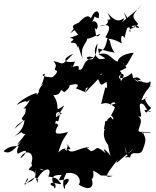

<svg xmlns="http://www.w3.org/2000/svg" viewBox="-20 -1082 962 1181"><path d="M305 -349C348 -332 334 -319 352 -395C297 -343 349 -375 375 -434C302 -384 360 -423 308 -497C370 -496 339 -550 374 -515C370 -509 416 -545 407 -558C493 -579 445 -539 447 -538C510 -518 500 -502 509 -540C579 -562 520 -575 502 -503C505 -519 543 -551 588 -600C595 -647 645 -626 559 -610C613 -595 574 -531 635 -579C648 -524 623 -539 630 -554C609 -470 613 -488 602 -441C663 -471 710 -388 708 -409C671 -439 755 -463 659 -436C662 -457 726 -476 663 -373C687 -352 677 -333 661 -364C614 -327 663 -351 626 -334C627 -290 593 -262 671 -324C619 -321 597 -246 647 -188C636 -257 645 -162 661 -120C648 -146 595 -192 631 -139C560 -198 584 -160 540 -152C493 -185 527 -167 530 -177C458 -175 415 -119 392 -174C408 -144 358 -161 412 -165C420 -172 357 -220 400 -182C398 -228 394 -128 379 -168C402 -159 378 -187 339 -144C359 -222 389 -251 399 -270C320 -250 310 -258 334 -305C348 -295 328 -356 295 -295C353 -346 303 -377 337 -393L361 -385ZM131 -349C130 -325 124 -275 53 -233C152 -293 87 -260 136 -258C112 -220 43 -154 131 -228C97 -210 52 -117 2 -152C57 -205 114 -171 128 -187C111 -225 72 -155 90 -136C179 -187 124 -115 105 -109C130 -165 194 -153 175 -86C167 -72 195 -19 179 -58C187 -43 207 -54 250 -36C221 -24 194 -104 156 -37C223 -29 207 33 128 48C168 22 151 -15 131 57C202 -13 220 9 213 45C186 -50 205 -64 202 32C245 -58 308 -59 277 4C338 11 335 25 355 47C359 64 277 14 318 79C341 16 243 49 323 68C286 19 296 -9 359 -6C326 43 356 21 378 24C394 12 425 14 379 62C388 108 345 55 389 -17C461 -29 484 31 464 53C539 102 559 58 545 24C540 14 561 25 553 -33C633 10 559 -7 673 0C601 24 655 -34 706 -103C678 -52 708 -95 803 -167C748 -111 752 -145 753 -191C752 -141 768 -118 764 -124C721 -101 778 -126 780 -110C786 -170 840 -111 859 -163C875 -210 887 -234 849 -272C943 -265 910 -261 864 -267C856 -234 885 -271 841 -271C809 -275 879 -340 826 -369C871 -349 833 -394 841 -442C874 -459 875 -390 911 -393C851 -424 871 -392 881 -390C931 -442 907 -392 873 -468C879 -500 901 -483 849 -464C883 -550 906 -529 906 -578C890 -600 931 -550 823 -588C876 -599 842 -549 805 -599C871 -548 861 -560 922 -550C818 -572 860 -621 799 -601C784 -667 804 -608 713 -600C705 -632 769 -647 724 -583C705 -639 747 -618 717 -645C792 -677 740 -665 739 -697C753 -652 763 -693 803 -758C694 -746 696 -685 713 -702C667 -704 658 -770 587 -748C622 -725 651 -721 591 -718C550 -743 562 -792 580 -814C574 -781 576 -748 551 -719C500 -706 501 -748 557 -728C474 -710 506 -645 463 -654C477 -703 405 -651 421 -679C416 -640 440 -698 441 -703C359 -691 368 -727 431 -751C345 -665 379 -695 308 -706C348 -664 294 -661 331 -645C333 -614 235 -570 319 -610C295 -600 209 -616 256 -628C239 -535 207 -541 248 -570C179 -489 253 -514 258 -542C211 -533 203 -473 207 -506C209 -520 109 -472 83 -437C180 -488 119 -430 164 -470C144 -420 103 -405 138 -417C142 -358 95 -363 124 -340C81 -309 91 -321 69 -289L145 -358ZM744 -966C735 -978 711 -917 641 -1004C680 -926 647 -990 639 -944C642 -994 668 -919 592 -921C688 -949 642 -879 628 -852C673 -840 646 -806 686 -758C566 -778 581 -808 590 -746C593 -786 622 -745 640 -844C631 -840 664 -854 728 -815C717 -874 738 -864 743 -853C746 -832 752 -885 762 -909C836 -952 860 -887 805 -921C795 -894 785 -938 742 -1008C780 -901 788 -888 779 -885C766 -915 803 -896 830 -935C778 -991 800 -989 858 -1062L832 -1029L730 -945ZM507 -966C427 -916 402 -940 461 -868C370 -834 426 -859 432 -838C376 -793 481 -857 447 -762C464 -825 455 -807 489 -717C467 -805 522 -813 517 -856C500 -819 599 -883 597 -870C555 -836 582 -883 549 -941C528 -866 538 -935 573 -901C594 -925 569 -964 547 -947C584 -1013 532 -980 587 -970C598 -1021 563 -1030 539 -969C516 -1008 466 -950 413 -878L522 -958Z"/></svg>

Font: Hussar Lance
Style: Italic
Weight: 700
Foundry: Cannot Into Space Fonts, PlusOne Fonts
Version: Version 2.27